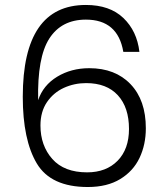

<svg xmlns="http://www.w3.org/2000/svg" viewBox="-20 -751 669 774"><path d="M71.8 -360.8Q71.8 -731 326.2 -731Q422.4 -731 477.3 -678.5Q532.2 -626 542 -542H477.1Q455.1 -671.9 326.2 -671.9Q228 -671.9 179 -595.9Q129.9 -520 133.8 -347.2Q153.8 -407.2 210.4 -441.7Q267.1 -476.1 339.8 -476.1Q444.8 -476.1 506.3 -411.6Q567.9 -347.2 567.9 -233.9Q567.9 -168 542.5 -114.5Q517.1 -61 464.6 -29.1Q412.1 2.9 334 2.9Q185.1 2.9 128.4 -92Q71.8 -187 71.8 -360.8ZM143.1 -245.1Q143.1 -164.1 190.9 -110.1Q238.8 -56.2 331.1 -56.2Q408.2 -56.2 454.1 -103Q500 -149.9 500 -231Q500 -317.9 455.1 -366.9Q410.2 -416 327.1 -416Q279.8 -416 237.8 -397Q195.8 -377.9 169.4 -339.4Q143.1 -300.8 143.1 -245.1Z"/></svg>

Font: Poppins Light
Style: Regular
Weight: 300
Designer: Ninad Kale (Devanagari), Jonny Pinhorn (Latin)
Foundry: Indian Type Foundry
Version: 4.004